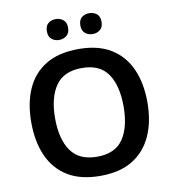

<svg xmlns="http://www.w3.org/2000/svg" viewBox="-98 -1001 986 1096"><g transform="rotate(-10 395.5 -453.0)"><path d="M732 -358Q732 -247 695 -164.5Q658 -82 584 -36Q510 10 396 10Q281 10 206.5 -36Q132 -82 95.5 -165Q59 -248 59 -359Q59 -470 95.5 -552Q132 -634 206.5 -679.5Q281 -725 397 -725Q510 -725 584 -679.5Q658 -634 695 -551.5Q732 -469 732 -358ZM197 -358Q197 -238 244.5 -169.5Q292 -101 396 -101Q501 -101 547.5 -169.5Q594 -238 594 -358Q594 -478 547.5 -546.5Q501 -615 397 -615Q292 -615 244.5 -546.5Q197 -478 197 -358ZM237 -855Q237 -887 255 -901.5Q273 -916 298 -916Q323 -916 341.5 -901.5Q360 -887 360 -856Q360 -825 341.5 -810Q323 -795 298 -795Q273 -795 255 -810Q237 -825 237 -855ZM431 -855Q431 -887 449 -901.5Q467 -916 492 -916Q518 -916 536 -901.5Q554 -887 554 -856Q554 -825 536 -810Q518 -795 493 -795Q467 -795 449 -810Q431 -825 431 -855Z"/></g></svg>

Font: Noto Sans Javanese SemiBold
Style: Regular
Weight: 600
Version: Version 2.004